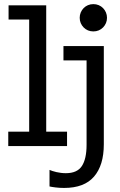

<svg xmlns="http://www.w3.org/2000/svg" viewBox="-20 -716 590 941"><path d="M488.8 -490.2V-8.8Q488.8 93.8 440.9 149.4Q393.1 205.1 294.4 205.1Q272 205.1 252.2 202.6Q232.4 200.2 222.7 197.8V116.7Q228.5 119.1 237.1 122.1Q245.6 125 256.3 127.4Q267.1 129.9 278.8 131.3Q290.5 132.8 302.7 132.8Q358.4 132.8 381.3 97.7Q404.3 62.5 404.3 -5.9V-419.9H291V-490.2ZM437.5 -695.8Q451.7 -695.8 463.9 -690.7Q476.1 -685.5 485.1 -676.3Q494.1 -667 499.3 -654.8Q504.4 -642.6 504.4 -628.9Q504.4 -614.7 499.3 -602.8Q494.1 -590.8 485.1 -581.5Q476.1 -572.3 463.9 -567.1Q451.7 -562 437.5 -562Q423.3 -562 411.1 -567.1Q398.9 -572.3 389.9 -581.5Q380.9 -590.8 375.7 -602.8Q370.6 -614.7 370.6 -628.9Q370.6 -642.6 375.7 -654.8Q380.9 -667 389.9 -676.3Q398.9 -685.5 411.1 -690.7Q423.3 -695.8 437.5 -695.8ZM123 -620.1H22V-689.9H206.5V-70.8H308.6V0H20.5V-70.8H123Z"/></svg>

Font: Code New Roman
Style: Regular
Weight: 400
Monospace: yes
Designer: Sam Radian
Foundry: Code New Roman
Version: Version 2.00 November 29, 2014